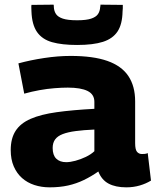

<svg xmlns="http://www.w3.org/2000/svg" viewBox="-20 -794 671 824"><path d="M26 -150Q26 -200 47 -232.5Q68 -265 111.5 -284Q155 -303 223 -312.5Q291 -322 385 -327V-357Q385 -389 356 -403.5Q327 -418 271 -418Q246 -418 214 -415.5Q182 -413 149 -407Q116 -401 84 -392L59 -522Q110 -536 169.5 -545Q229 -554 283 -554Q380 -554 441 -532.5Q502 -511 531 -467.5Q560 -424 560 -359V-180Q560 -152 568 -142.5Q576 -133 589 -133Q594 -133 601 -133.5Q608 -134 614 -137L628 -19Q607 -6 580 2Q553 10 522 10Q476 10 446 -6Q416 -22 402 -58Q372 -37 340 -21.5Q308 -6 272.5 2Q237 10 193 10Q158 10 127.5 0Q97 -10 74.5 -30Q52 -50 39 -80Q26 -110 26 -150ZM206 -159Q206 -128 221.5 -113Q237 -98 264 -98Q281 -98 303.5 -104Q326 -110 348 -120.5Q370 -131 385 -145V-238Q339 -236 305 -231.5Q271 -227 249 -218.5Q227 -210 216.5 -195.5Q206 -181 206 -159ZM311 -601Q246 -601 203.5 -613Q161 -625 139 -656.5Q117 -688 115 -745Q115 -752 114.5 -759Q114 -766 115 -773L210 -774Q211 -771 211 -769Q211 -767 211 -764Q212 -746 220.5 -733.5Q229 -721 250 -714Q271 -707 311 -707Q350 -707 371 -714Q392 -721 400.5 -733.5Q409 -746 410 -764Q411 -767 411 -769Q411 -771 411 -774L507 -773Q507 -766 507 -758.5Q507 -751 506 -745Q505 -690 484.5 -659Q464 -628 422 -614.5Q380 -601 311 -601Z"/></svg>

Font: Georama SemiExpanded
Style: Bold
Weight: 700
Width: 6
Designer: Jean-Baptiste Levee
Foundry: Production Type
Version: Version 1.001